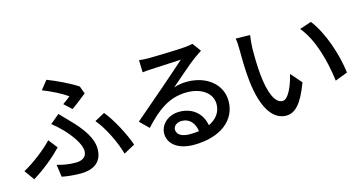

<svg xmlns="http://www.w3.org/2000/svg" viewBox="-91 -1149 2945 1562"><g transform="rotate(-15 1382.0 -368.0)"><path d="M-7 -107 53 -23C153 -83 248 -165 304 -224L245 -300C188 -238 77 -152 -7 -107ZM259 -89 274 15C319 24 375 30 433 30C519 30 615 -3 615 -129C615 -219 553 -307 455 -408C431 -433 406 -459 380 -485L303 -421C333 -397 364 -368 387 -345C437 -293 508 -203 508 -140C508 -84 463 -66 415 -66C360 -66 311 -74 259 -89ZM300 -706C375 -677 461 -633 504 -600C490 -588 463 -569 439 -552L502 -494C540 -520 605 -571 630 -592L606 -656C543 -698 436 -749 358 -779ZM656 -351C724 -272 791 -130 817 -34L911 -85C881 -174 806 -319 741 -397Z M996 -255 1069 -183C1181 -305 1284 -385 1435 -385C1555 -385 1644 -323 1644 -231C1644 -163 1606 -111 1539 -80C1524 -171 1454 -248 1334 -248C1236 -248 1170 -180 1170 -107C1170 -20 1249 43 1380 43C1607 43 1745 -69 1745 -229C1745 -370 1623 -468 1457 -468C1419 -468 1386 -463 1346 -450C1414 -508 1523 -605 1573 -641C1592 -654 1614 -669 1634 -682L1581 -754C1569 -750 1552 -748 1517 -744C1464 -739 1257 -733 1206 -733C1182 -733 1152 -735 1127 -738L1130 -635C1152 -638 1178 -640 1203 -641C1254 -644 1406 -652 1457 -654C1408 -610 1303 -519 1249 -472C1191 -423 1071 -319 996 -255ZM1263 -116C1263 -146 1292 -171 1334 -171C1398 -171 1440 -124 1449 -54C1425 -51 1399 -49 1371 -49C1306 -49 1263 -73 1263 -116Z M1932 -704C1938 -677 1939 -636 1939 -611C1939 -551 1940 -434 1950 -347C1978 -87 2069 8 2169 8C2242 8 2302 -50 2365 -220L2285 -312C2263 -222 2220 -115 2171 -115C2105 -115 2065 -218 2050 -373C2043 -450 2042 -533 2043 -595C2044 -622 2048 -673 2053 -702ZM2459 -644C2558 -526 2609 -332 2630 -163L2735 -203C2717 -359 2648 -563 2558 -677Z"/></g></svg>

Font: GenEiGothic-pro-SemiBold
Style: Regular
Weight: 500
Designer: Ryoko NISHIZUKA (kana & ideographs); Paul D. Hunt (Latin, Greek & Cyrillic); Wenlong ZHANG (bopomofo); Sandoll Communica
Foundry: Adobe Systems Incorporated; o_tamon
Version: Version 1.000.140830